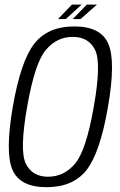

<svg xmlns="http://www.w3.org/2000/svg" viewBox="-20 -792 510 817"><path d="M178 4.5Q65 4.5 33 -69.5Q1 -143.5 34.5 -337.5Q68 -531.5 125.5 -605.5Q183 -679.5 296.2 -679.5Q409.5 -679.5 441.2 -605Q473 -530.5 439.5 -337.5Q406 -143 348.8 -69.2Q291.5 4.5 178 4.5ZM184.5 -40Q252.5 -40 299.5 -95.8Q346.5 -151.5 379 -337.5Q412 -523.5 384.8 -579.2Q357.5 -635 289.5 -635Q221.5 -635 174.8 -579.2Q128 -523.5 95.5 -337.5Q62.5 -151.5 89.8 -95.8Q117 -40 184.5 -40ZM289.5 -711 349.5 -772.5H392.5L323 -711ZM227 -711 286 -772.5H327.5L260 -711Z"/></svg>

Font: Anybody Light
Style: Italic
Weight: 300
Italic angle: -10°
Designer: Tyler Finck
Foundry: Etcetera Type Company
Version: Version 1.010; ttfautohint (v1.8.3) -l 8 -r 50 -G 200 -x 14 